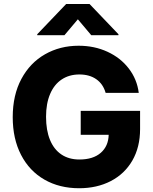

<svg xmlns="http://www.w3.org/2000/svg" viewBox="-20 -950 781 979"><path d="M384.8 -570.3Q333 -570.3 294.7 -544.9Q256.3 -519.5 235.6 -470.9Q214.8 -422.4 214.8 -354.5Q214.8 -285.6 234.9 -236.8Q254.9 -188 293 -162.4Q331.1 -136.7 384.8 -136.7Q454.6 -136.7 493.7 -170.7Q532.7 -204.6 534.2 -262.7H391.6V-384.8H694.3V-292Q694.3 -199.7 654.8 -131.3Q615.2 -63 544.7 -26.6Q474.1 9.8 383.8 9.8Q283.2 9.8 206.5 -34.2Q129.9 -78.1 87.4 -160.2Q44.9 -242.2 44.9 -352.5Q44.9 -465.3 89.1 -547.6Q133.3 -629.9 209.7 -673.3Q286.1 -716.8 380.9 -716.8Q461.4 -716.8 528.1 -686Q594.7 -655.3 636.7 -600.6Q678.7 -545.9 687.5 -476.6H518.6Q505.9 -521.5 471.2 -545.9Q436.5 -570.3 384.8 -570.3ZM377 -851.6 308.6 -770.5H169.9V-775.4L317.4 -929.7H436.5L584 -775.4V-770.5H445.3Z"/></svg>

Font: Pretendard ExtraBold
Style: Regular
Weight: 800
Designer: Base glyphs from Inter by Rasmus Andersson; Hangeul glyphs from Noto Sans CJK(Source Han Sans) by Jang Soo-young and Kan
Foundry: Kil Hyung-jin
Version: Version 1.309